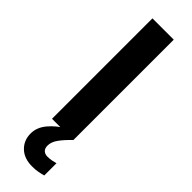

<svg xmlns="http://www.w3.org/2000/svg" viewBox="-317 -720 965 965"><g transform="rotate(45 165.5 -237.0)"><path d="M89.8 0V-713.9H241.2V0ZM168.9 110.8Q168.9 131.3 179.9 141.1Q190.9 150.9 208 150.9Q223.6 150.9 239 147.9Q254.4 145 263.7 142.1V229Q248 233.4 230 236.8Q211.9 240.2 188 240.2Q131.8 240.2 98.9 208.7Q65.9 177.2 65.9 127.9Q65.9 84.5 97.9 46.4Q129.9 8.3 175.8 -17.1L240.7 0Q207 32.2 188 58.8Q168.9 85.4 168.9 110.8Z"/></g></svg>

Font: Open Sans
Style: Bold
Weight: 700
Designer: Monotype Design Team
Foundry: Monotype Imaging Inc.
Version: Version 3.000; ttfautohint (v1.8.4)